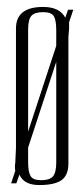

<svg xmlns="http://www.w3.org/2000/svg" viewBox="-20 -528 243 553"><path d="M26 -446Q26 -508 104 -508Q152 -508 168 -477L176 -500H191L179 -464V-445L177 -421V-57Q177 -23 157 -9Q137 5 93 5Q49 5 36 -25L27 0H12L24 -36Q22 -47 24 -59L26 -102ZM61 -149 142 -396V-440Q142 -470 135 -481.5Q128 -493 104 -493Q80 -493 70.5 -482.5Q61 -472 61 -443ZM142 -350 61 -103V-62Q61 -33 68 -21Q75 -9 99 -9Q123 -9 132.5 -20Q142 -31 142 -60Z"/></svg>

Font: Dorsa
Style: Regular
Weight: 400
Version: Version 1.002